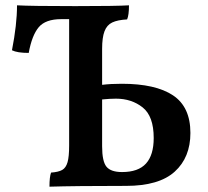

<svg xmlns="http://www.w3.org/2000/svg" viewBox="-20 -699 784 722"><path d="M696 -199Q696 -107 637 -53.5Q578 0 454 0Q262 0 166 3Q166 -34 172 -50Q200 -52 214 -60Q228 -68 234 -89Q240 -110 240 -152V-627H210Q151 -627 125.5 -596.5Q100 -566 88 -500Q45 -500 25 -510Q44 -607 44 -679Q97 -676 263 -676Q419 -676 465 -679Q465 -642 458 -626Q422 -624 402 -614.5Q382 -605 373 -581.5Q364 -558 364 -515V-380Q396 -384 438 -384Q565 -384 630.5 -340.5Q696 -297 696 -199ZM558 -180Q558 -262 516.5 -295Q475 -328 416 -328Q393 -328 364 -325V-149Q364 -92 380.5 -72Q397 -52 439 -52Q500 -52 529 -84Q558 -116 558 -180Z"/></svg>

Font: Vollkorn SC SemiBold
Style: Regular
Weight: 600
Designer: Friedrich Althausen
Foundry: Friedrich Althausen
Version: Version 4.015